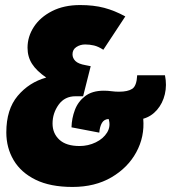

<svg xmlns="http://www.w3.org/2000/svg" viewBox="-20 -730 677 760"><path d="M267 10Q179 10 121 -18.5Q63 -47 34 -96Q5 -145 5 -206Q5 -297 50 -350.5Q95 -404 163 -423Q125 -449 107 -477Q89 -505 89 -541Q89 -585 114 -623.5Q139 -662 186 -686Q233 -710 297 -710Q351 -710 392.5 -699Q434 -688 476 -665L389 -533Q369 -546 352 -550Q335 -554 317 -554Q298 -554 282.5 -544Q267 -534 267 -515Q267 -500 278.5 -488.5Q290 -477 319 -472L339 -468L309 -349H279Q236 -349 212 -315.5Q188 -282 188 -241Q188 -202 215 -177Q242 -152 295 -152Q329 -152 359 -166.5Q389 -181 404 -205.5Q419 -230 410 -259Q392 -258 383.5 -243.5Q375 -229 373 -205L263 -226Q264 -262 276.5 -295Q289 -328 317 -349.5Q345 -371 391 -371Q406 -371 421 -369Q436 -367 451 -367Q486 -367 503.5 -378.5Q521 -390 523 -432H633Q641 -393 632.5 -357Q624 -321 601.5 -295Q579 -269 547 -260Q553 -189 519.5 -127.5Q486 -66 421 -28Q356 10 267 10Z"/></svg>

Font: Georama SemiCondensed Black
Style: Italic
Weight: 900
Width: 4
Italic angle: -9°
Designer: Jean-Baptiste Levee
Foundry: Production Type
Version: Version 1.000